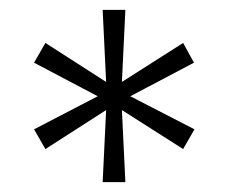

<svg xmlns="http://www.w3.org/2000/svg" viewBox="-20 -708 462 389"><path d="M195 -485 72 -406 49 -446 178 -513 49 -581 72 -621 195 -542 188 -688H234L227 -542L351 -621L373 -581L244 -513L374 -446L351 -406L227 -485L234 -339H188Z"/></svg>

Font: Saira SemiCondensed Light
Style: Regular
Weight: 300
Width: 4
Designer: Hector Gatti with collaboration of the Omnibus-Type team
Foundry: Omnibus-Type
Version: Version 0.072; ttfautohint (v1.8)